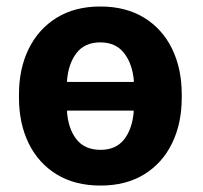

<svg xmlns="http://www.w3.org/2000/svg" viewBox="-20 -558 622 588"><path d="M288.1 10.3Q209.5 10.3 153.6 -23.9Q97.7 -58.1 67.9 -118.9Q38.1 -179.7 38.1 -258.8V-269Q38.1 -347.7 67.9 -408.4Q97.7 -469.2 153.6 -503.7Q209.5 -538.1 287.1 -538.1Q365.2 -538.1 421.1 -503.9Q477.1 -469.7 506.8 -408.9Q536.6 -348.1 536.6 -269V-258.8Q536.6 -179.7 506.8 -118.9Q477.1 -58.1 421.4 -23.9Q365.7 10.3 288.1 10.3ZM186 -307.1H389.2L390.1 -309.6Q385.7 -362.3 360.1 -395.3Q334.5 -428.2 287.1 -428.2Q239.3 -428.2 214.1 -395.3Q189 -362.3 185.1 -309.6ZM288.1 -99.1Q335 -99.1 360.1 -131.1Q385.3 -163.1 389.6 -216.8L388.7 -219.2H186L185.1 -216.8Q189 -163.1 214.4 -131.1Q239.7 -99.1 288.1 -99.1Z"/></svg>

Font: Roboto Slab
Style: Bold
Weight: 700
Designer: Google
Version: Version 2.000; ttfautohint (v1.8.1.43-b0c9)